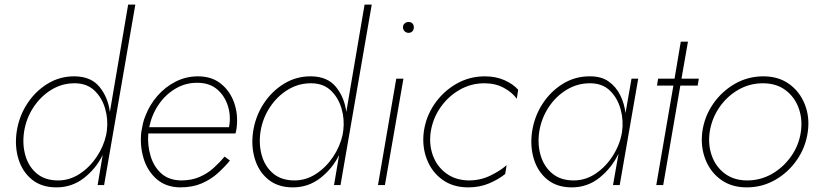

<svg xmlns="http://www.w3.org/2000/svg" viewBox="-20 -800 3534 830"><path d="M52 -230Q43 -167 60 -112Q77 -57 118.5 -23.5Q160 10 224 10Q291 10 343 -30.5Q395 -71 424 -130L402 0H430L565 -780H534L455 -316Q447 -379 410.5 -424Q374 -469 304 -470Q240 -471 186.5 -438.5Q133 -406 97.5 -351.5Q62 -297 52 -230ZM84 -230Q93 -288 124.5 -336Q156 -384 203 -412.5Q250 -441 306 -440Q357 -439 389 -408Q421 -377 434.5 -330.5Q448 -284 442 -236L439 -217Q428 -167 398 -122Q368 -77 324.5 -48.5Q281 -20 231 -20Q175 -20 139.5 -49.5Q104 -79 90 -127Q76 -175 84 -230Z M625 -250Q636 -304 665.5 -347.5Q695 -391 739 -417Q783 -443 834 -442Q886 -442 919 -413.5Q952 -385 965.5 -341Q979 -297 970 -250ZM621 -223H998Q1000 -229 1001 -235.5Q1002 -242 1003 -248Q1010 -306 992 -356.5Q974 -407 934.5 -438.5Q895 -470 836 -470Q784 -470 739 -447Q694 -424 660.5 -385.5Q627 -347 609 -300Q602 -284 598 -266.5Q594 -249 591 -231Q584 -171 600.5 -116Q617 -61 657 -26Q697 9 758 10Q812 10 851.5 -7Q891 -24 920.5 -50.5Q950 -77 974 -106L951 -123Q930 -98 903.5 -74Q877 -50 842.5 -35Q808 -20 763 -20Q710 -21 677.5 -50Q645 -79 631 -125.5Q617 -172 621 -223Z M1074 -230Q1065 -167 1082 -112Q1099 -57 1140.5 -23.5Q1182 10 1246 10Q1313 10 1365 -30.5Q1417 -71 1446 -130L1424 0H1452L1587 -780H1556L1477 -316Q1469 -379 1432.5 -424Q1396 -469 1326 -470Q1262 -471 1208.5 -438.5Q1155 -406 1119.5 -351.5Q1084 -297 1074 -230ZM1106 -230Q1115 -288 1146.5 -336Q1178 -384 1225 -412.5Q1272 -441 1328 -440Q1379 -439 1411 -408Q1443 -377 1456.5 -330.5Q1470 -284 1464 -236L1461 -217Q1450 -167 1420 -122Q1390 -77 1346.5 -48.5Q1303 -20 1253 -20Q1197 -20 1161.5 -49.5Q1126 -79 1112 -127Q1098 -175 1106 -230Z M1722 -682Q1722 -672 1729 -665Q1736 -658 1746 -658Q1757 -658 1763 -665Q1769 -672 1769 -682Q1769 -692 1763 -698.5Q1757 -705 1746 -705Q1736 -705 1729 -698.5Q1722 -692 1722 -682ZM1693 -460 1614 0H1644L1724 -460Z M1842 -230Q1851 -288 1884 -335.5Q1917 -383 1966.5 -411.5Q2016 -440 2074 -440Q2122 -440 2158.5 -420Q2195 -400 2214 -373L2220 -412Q2198 -437 2160.5 -453.5Q2123 -470 2076 -470Q2009 -470 1952.5 -437.5Q1896 -405 1858.5 -350.5Q1821 -296 1812 -230Q1804 -167 1825 -112Q1846 -57 1892 -23.5Q1938 10 2004 10Q2054 10 2095 -7.5Q2136 -25 2164 -48L2170 -86Q2143 -62 2100 -41Q2057 -20 2006 -20Q1949 -21 1909 -50.5Q1869 -80 1851.5 -127.5Q1834 -175 1842 -230Z M2280 -230Q2271 -167 2288 -112Q2305 -57 2346.5 -23.5Q2388 10 2452 10Q2520 10 2572.5 -32.5Q2625 -75 2654 -136L2630 0H2659L2739 -460H2710L2684 -311Q2679 -353 2661 -389Q2643 -425 2611.5 -447.5Q2580 -470 2532 -470Q2468 -471 2414.5 -438.5Q2361 -406 2325.5 -351.5Q2290 -297 2280 -230ZM2311 -230Q2320 -288 2351.5 -336Q2383 -384 2430.5 -412.5Q2478 -441 2534 -440Q2586 -439 2618 -407Q2650 -375 2663 -327Q2676 -279 2669 -230Q2661 -178 2631 -129.5Q2601 -81 2556.5 -50.5Q2512 -20 2460 -20Q2404 -20 2368 -49.5Q2332 -79 2317.5 -127Q2303 -175 2311 -230Z M2923 -620 2896 -460H2825L2820 -430H2891L2817 0H2847L2921 -430H2996L3001 -460H2926L2954 -620Z M3016 -230Q3008 -167 3029 -112Q3050 -57 3096 -23.5Q3142 10 3208 10Q3275 10 3331.5 -22.5Q3388 -55 3425.5 -109.5Q3463 -164 3472 -230Q3481 -293 3459.5 -348Q3438 -403 3392 -436.5Q3346 -470 3280 -470Q3213 -470 3156.5 -437.5Q3100 -405 3062.5 -350.5Q3025 -296 3016 -230ZM3048 -230Q3057 -288 3089.5 -335.5Q3122 -383 3171 -411.5Q3220 -440 3278 -440Q3336 -440 3375.5 -410.5Q3415 -381 3432.5 -333Q3450 -285 3442 -230Q3434 -173 3400.5 -125Q3367 -77 3317.5 -48.5Q3268 -20 3210 -20Q3153 -20 3113.5 -49.5Q3074 -79 3057 -127Q3040 -175 3048 -230Z"/></svg>

Font: Jost* 200 Thin Italic
Style: Italic
Weight: 200
Italic angle: -10°
Version: Version 3.200; ttfautohint (v0.97) -l 8 -r 50 -G 200 -x 14 -